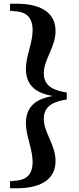

<svg xmlns="http://www.w3.org/2000/svg" viewBox="-20 -830 423 1030"><path d="M338 -334C238 -348 215 -389 215 -438C215 -510 278 -577 278 -664C278 -764 196 -810 70 -810H34V-772L67 -769C128 -764 155 -729 155 -668C155 -599 119 -529 119 -462C119 -390 152 -333 264 -315C152 -297 119 -240 119 -168C119 -101 155 -31 155 39C155 99 128 134 67 139L34 142V180H70C196 180 278 134 278 34C278 -53 215 -120 215 -191C215 -241 238 -282 338 -296Z"/></svg>

Font: Noto Serif CJK SC Black
Style: Regular
Weight: 900
Designer: Ryoko NISHIZUKA 西塚涼子 (kana & ideographs); Frank Grießhammer (Latin, Greek & Cyrillic); Wenlong ZHANG 张文龙 (bopomofo); San
Foundry: Adobe
Version: Version 2.001;hotconv 1.1.0;makeotfexe 2.6.0